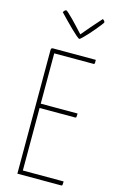

<svg xmlns="http://www.w3.org/2000/svg" viewBox="-138 -977 632 1032"><g transform="rotate(15 178.5 -461.0)"><path d="M71 0V-690Q71 -690 72.5 -695Q74 -700 81 -700H320Q320 -690 320 -685Q320 -680 318.5 -678Q317 -676 314 -676H95V-24H322Q322 -14 321.5 -8.5Q321 -3 319.5 -1.5Q318 0 314 0ZM87 -372V-396H300Q300 -381 299 -376.5Q298 -372 292 -372ZM205 -786Q201 -786 187.5 -797.5Q174 -809 156 -826.5Q138 -844 121 -861.5Q104 -879 93 -890.5Q82 -902 82 -902Q82 -902 87 -909Q92 -916 99 -916Q101 -916 112.5 -905.5Q124 -895 139.5 -879.5Q155 -864 169.5 -848Q184 -832 194 -821.5Q204 -811 204 -811Q225 -837 247.5 -862.5Q270 -888 285 -905Q300 -922 300 -922Q305 -918 308.5 -914.5Q312 -911 312 -906Q312 -904 302 -891Q292 -878 277.5 -860.5Q263 -843 247.5 -826Q232 -809 220 -797.5Q208 -786 205 -786Z"/></g></svg>

Font: Yanone Kaffeesatz ExtraLight ExtraLight
Style: Regular
Weight: 250
Version: Version 2.003